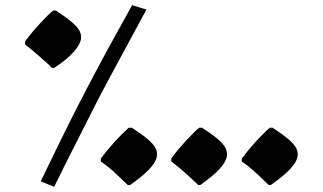

<svg xmlns="http://www.w3.org/2000/svg" viewBox="-20 -706 1247 741"><path d="M189 15C213 -34 242 -93 358 -321C373 -350 392 -386 545 -669L490 -686C447 -608 404 -532 362 -453C284 -306 263 -266 137 -6ZM181 -444H189C253 -485 293 -530 293 -562C293 -589 276 -613 196 -665H185C170 -655 106 -588 77 -546V-534C98 -519 161 -464 181 -444ZM473 8H482C541 -33 586 -74 586 -110C586 -137 569 -161 489 -213H477C462 -200 419 -160 369 -94V-83C408 -55 419 -44 473 8ZM745 8H753C813 -34 856 -75 856 -110C856 -145 825 -170 760 -213H749C734 -203 670 -136 641 -94V-83C667 -64 720 -17 745 8ZM1017 8H1025C1084 -33 1129 -74 1129 -110C1129 -137 1112 -161 1032 -213H1021C1006 -200 963 -160 913 -94V-83C952 -55 963 -44 1017 8Z"/></svg>

Font: Noto Nastaliq Urdu
Style: Bold
Weight: 700
Designer: Monotype Design Team (Patrick Giasson: type design, Kamal Mansour: OpenType code, Glenda Bellarosa). Updated by Simon Co
Foundry: Monotype Imaging Inc., Simon Cozens
Version: Version 3.009